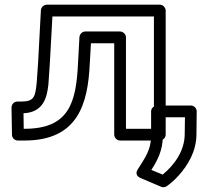

<svg xmlns="http://www.w3.org/2000/svg" viewBox="-20 -573 887 817"><path d="M635 -503V-25H516V-414C516 -429 502 -439 491 -439H343C329 -439 319 -427 318 -415L312 -304C304 -136 274 -25 84 -25H81L80 -91C165 -95 180 -158 186 -214C188 -238 190 -268 192 -302L203 -503ZM685 -528C685 -539 675 -553 660 -553H179C167 -553 155 -543 154 -529L142 -304C140 -270 138 -242 136 -219C130 -163 126 -141 72 -141H54C39 -141 29 -128 29 -115L31 1C31 14 43 25 56 25H84C312 25 354 -131 362 -302L367 -389H466V0C466 11 476 25 491 25H660C671 25 685 15 685 0ZM672 170 624 150C649 111 673 68 673 4V-74H767L766 -3C766 71 719 132 672 170ZM566 148C552 170 570 181 577 184L666 222C674 225 683 224 690 219C708 206 725 191 740 174C778 132 816 72 816 -3L817 -99C817 -113 805 -124 792 -124H648C637 -124 623 -114 623 -99V4C623 66 596 100 566 148Z"/></svg>

Font: Asimov
Style: XWidOu
Weight: 500
Designer: Google
Version: Version 2.000980; 2014